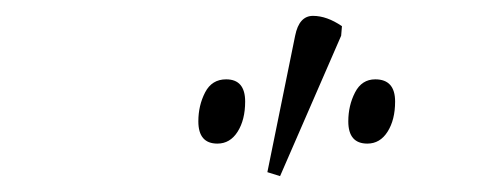

<svg xmlns="http://www.w3.org/2000/svg" viewBox="-20 -827 607 242"><path d="M333 -605 317 -610 352 -782Q357 -807 374.5 -807Q392 -807 411 -794L410 -782ZM443 -646Q419 -646 419 -674Q419 -694 427.5 -710.5Q436 -727 453 -727Q478 -727 478 -699Q478 -676 468.5 -661Q459 -646 443 -646ZM254 -646Q230 -646 230 -674Q230 -694 238.5 -710.5Q247 -727 265 -727Q289 -727 289 -699Q289 -676 279.5 -661Q270 -646 254 -646Z"/></svg>

Font: Noto Serif SemiCondensed ExtraLight
Style: Italic
Weight: 200
Width: 4
Italic angle: -12°
Designer: Monotype Design Team
Foundry: Monotype Imaging Inc.
Version: Version 2.013